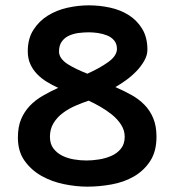

<svg xmlns="http://www.w3.org/2000/svg" viewBox="-20 -678 641 719"><path d="M84 -486Q84 -533 105 -566Q126 -599 159 -619.5Q192 -640 232.5 -649Q273 -658 313 -658Q353 -658 392 -649.5Q431 -641 462 -621.5Q493 -602 512.5 -570Q532 -538 532 -492Q532 -471 520 -450Q508 -429 490 -410.5Q472 -392 451 -377Q430 -362 412 -352Q444 -338 472 -322.5Q500 -307 521 -285.5Q542 -264 554 -235Q566 -206 566 -166Q566 -111 542.5 -75Q519 -39 482 -17.5Q445 4 398.5 12.5Q352 21 307 21Q265 21 219 11.5Q173 2 135 -19.5Q97 -41 72 -76Q47 -111 47 -163Q47 -203 59 -231.5Q71 -260 91.5 -281.5Q112 -303 139.5 -319Q167 -335 198 -349Q176 -359 155.5 -371.5Q135 -384 119 -400.5Q103 -417 93.5 -438Q84 -459 84 -486ZM447 -166Q447 -190 433.5 -211Q420 -232 399.5 -248.5Q379 -265 355.5 -278.5Q332 -292 312 -301Q288 -293 262.5 -282Q237 -271 215.5 -255Q194 -239 180.5 -217Q167 -195 167 -166Q167 -139 180 -122Q193 -105 213 -95Q233 -85 257 -81Q281 -77 304 -77Q326 -77 351 -81Q376 -85 397.5 -94.5Q419 -104 433 -121.5Q447 -139 447 -166ZM307 -402Q352 -422 384.5 -445Q417 -468 418 -494Q418 -514 407.5 -526.5Q397 -539 380.5 -545.5Q364 -552 346 -554.5Q328 -557 313 -557Q294 -557 274.5 -554.5Q255 -552 238.5 -544.5Q222 -537 211.5 -522.5Q201 -508 201 -485Q201 -471 210 -459Q219 -447 234 -437.5Q249 -428 268 -419Q287 -410 307 -402Z"/></svg>

Font: RonaldsonGothic
Style: Regular
Weight: 400
Designer: Mr. Robertson for MacKellar, Smiths & Jordan Co. Philadelphia
Foundry: CAT-Fonts Peter Wiegel
Version: Version 1.000